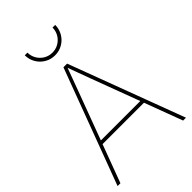

<svg xmlns="http://www.w3.org/2000/svg" viewBox="-273 -1041 1142 1142"><g transform="rotate(-45 297.5 -470.0)"><path d="M281.7 -727.5H312.5L585 0H561L350.1 -563.5Q330.6 -616.7 321 -642.3Q311.5 -668 292.5 -719.7H301.3Q272.5 -641.6 243.7 -563.5L33.7 0H9.8ZM117.7 -262.2H477.1V-239.7H117.7ZM169.4 -940.4H191.9Q191.9 -911.6 206.1 -887.5Q220.2 -863.3 244.4 -849.1Q268.6 -835 297.4 -835Q326.2 -835 350.3 -849.1Q374.5 -863.3 388.7 -887.5Q402.8 -911.6 402.8 -940.4H425.3Q425.3 -905.8 408.2 -876.2Q391.1 -846.7 361.8 -829.6Q332.5 -812.5 297.4 -812.5Q262.2 -812.5 232.9 -829.6Q203.6 -846.7 186.5 -876.2Q169.4 -905.8 169.4 -940.4Z"/></g></svg>

Font: Intratopia Thin
Style: Regular
Weight: 100
Designer: Rasmus Andersson
Foundry: rsms
Version: Version 3.000;Glyphs 3.2.3 (3260)